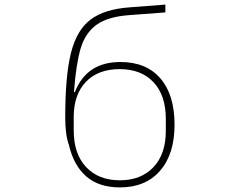

<svg xmlns="http://www.w3.org/2000/svg" viewBox="-20 -803 1040 836"><path d="M280 -172Q264 -215 264 -292Q264 -473 289 -572.5Q314 -672 374 -717.5Q434 -763 544 -771L700 -783V-749L541 -737Q448 -730 399.5 -694.5Q351 -659 331 -591.5Q311 -524 302 -402H306Q357 -533 504 -533Q617 -533 678.5 -461.5Q740 -390 740 -260Q740 -132 677 -59.5Q614 13 502 13Q411 13 356 -34.5Q301 -82 280 -172ZM702 -233V-285Q702 -388 648.5 -445Q595 -502 501 -502Q407 -502 354 -446.5Q301 -391 301 -294V-235Q301 -133 355 -75.5Q409 -18 502 -18Q594 -18 648 -75Q702 -132 702 -233Z"/></svg>

Font: IBM Plex Sans JP ExtraLight
Style: Regular
Weight: 200
Designer: Mike Abbink; Paul van der Laan; Pieter van Rosmalen; Wujin Sim; Yejin Wi; Jinhee Kim; Boomi Park; Yona Kim; Kichan Ma
Foundry: Sandoll Inc.
Version: Version 1.001